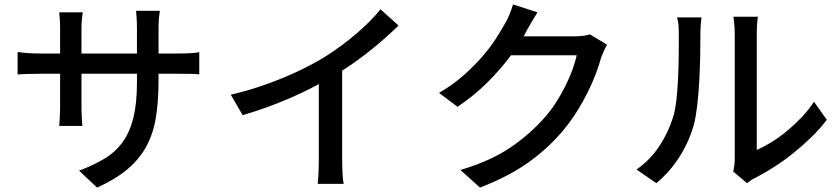

<svg xmlns="http://www.w3.org/2000/svg" viewBox="-20 -800 3814 872"><path d="M60 -564Q70 -562 98.5 -559.5Q127 -557 160 -557H253V-667Q253 -693 251.5 -713.5Q250 -734 249 -744H356Q354 -734 352 -714Q350 -694 350 -667V-557H602V-668Q602 -697 600.5 -719Q599 -741 598 -751H706Q704 -740 702 -718.5Q700 -697 700 -668V-557H790Q857 -557 885 -563V-462Q874 -464 849.5 -464.5Q825 -465 791 -465H700V-432Q700 -339 688 -266Q676 -193 644.5 -135Q613 -77 559 -31.5Q505 14 421 52L339 -25Q406 -50 455.5 -80Q505 -110 537.5 -155.5Q570 -201 586 -266Q602 -331 602 -426V-465H350V-321Q350 -292 351.5 -265.5Q353 -239 354 -228H249Q250 -239 251.5 -265.5Q253 -292 253 -321V-465H160Q126 -465 99 -464Q72 -463 60 -462Z M1534 -77Q1534 -48 1535.5 -14.5Q1537 19 1541 35H1423Q1425 19 1426.5 -14.5Q1428 -48 1428 -77V-418Q1353 -377 1262.5 -340Q1172 -303 1082 -277L1028 -370Q1089 -384 1149 -403.5Q1209 -423 1264.5 -446Q1320 -469 1369.5 -494Q1419 -519 1459 -544Q1495 -567 1531 -593.5Q1567 -620 1599.5 -648Q1632 -676 1660 -704Q1688 -732 1708 -758L1790 -684Q1738 -633 1672.5 -579.5Q1607 -526 1534 -479Z M2737 -597Q2730 -585 2722.5 -568.5Q2715 -552 2710 -538Q2701 -504 2685.5 -463.5Q2670 -423 2649 -380.5Q2628 -338 2601 -295Q2574 -252 2542 -213Q2476 -132 2385 -66Q2294 0 2160 52L2071 -28Q2209 -69 2299.5 -131Q2390 -193 2454 -267Q2481 -297 2504.5 -333.5Q2528 -370 2547 -408Q2566 -446 2579.5 -482.5Q2593 -519 2599 -549H2301Q2255 -487 2194.5 -426.5Q2134 -366 2058 -315L1974 -378Q2037 -415 2085 -457.5Q2133 -500 2169.5 -542Q2206 -584 2231.5 -623.5Q2257 -663 2274 -694Q2283 -708 2293.5 -733.5Q2304 -759 2310 -780L2421 -744Q2407 -722 2393 -697.5Q2379 -673 2371 -659Q2368 -653 2364.5 -646.5Q2361 -640 2358 -635H2587Q2607 -635 2626 -637Q2645 -639 2659 -644Z M2871 -30Q2933 -74 2973.5 -135Q3014 -196 3035 -262Q3046 -294 3051.5 -342Q3057 -390 3059.5 -443Q3062 -496 3062.5 -549Q3063 -602 3063 -643Q3063 -668 3061.5 -686Q3060 -704 3055 -721H3166Q3165 -715 3163 -692.5Q3161 -670 3161 -644Q3161 -603 3160 -547.5Q3159 -492 3156 -435Q3153 -378 3147 -325Q3141 -272 3132 -236Q3110 -157 3066.5 -88.5Q3023 -20 2961 32ZM3310 -21Q3313 -33 3315 -48.5Q3317 -64 3317 -81V-647Q3317 -676 3314 -697.5Q3311 -719 3311 -724H3422Q3421 -719 3419 -697.5Q3417 -676 3417 -647V-119Q3449 -133 3484 -154.5Q3519 -176 3553.5 -204.5Q3588 -233 3620 -266.5Q3652 -300 3677 -338L3735 -256Q3705 -216 3665.5 -177.5Q3626 -139 3583 -104.5Q3540 -70 3495.5 -41.5Q3451 -13 3410 8Q3398 13 3389.5 19.5Q3381 26 3373 32Z"/></svg>

Font: Kinto Sans Med
Style: Regular
Weight: 500
Designer: Authors: Ryoko NISHIZUKA  (kana & ideographs); Paul D. Hunt (Latin, Greek & Cyrillic); Wenlong ZHANG  (bopomofo); Sandol
Foundry: Adobe Systems Incorporated, ookami Inc.
Version: Version 0.001